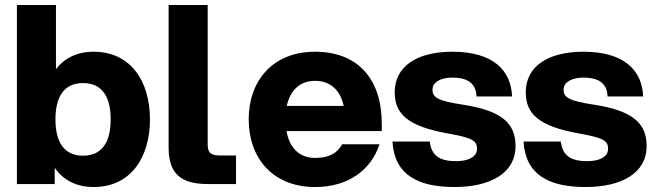

<svg xmlns="http://www.w3.org/2000/svg" viewBox="-20 -740 2636 772"><path d="M48 0H200V-65C234 -17 285 12 357 12C504 12 583 -105 583 -260C583 -415 504 -532 357 -532C289 -532 239 -506 205 -462V-720H48ZM203 -260C203 -349 236 -406 314 -406C392 -406 425 -349 425 -260C425 -171 392 -114 314 -114C236 -114 203 -171 203 -260Z M658 -720V-144C658 -21 733 0 819 0H929V-115H862C825 -115 815 -129 815 -160V-720Z M1247 12C1381 12 1472 -57 1506 -160H1356C1336 -124 1303 -105 1247 -105C1184 -105 1144 -145 1132 -213H1515V-243C1515 -422 1419 -532 1247 -532C1076 -532 980 -415 980 -260C980 -105 1076 12 1247 12ZM1133 -314C1147 -378 1187 -415 1247 -415C1308 -415 1348 -378 1362 -314Z M1808 12C1953 12 2053 -45 2053 -152C2053 -239 2005 -294 1842 -319C1742 -334 1719 -348 1719 -379C1719 -410 1752 -428 1799 -428C1847 -428 1894 -414 1896 -352H2039C2035 -457 1963 -532 1799 -532C1656 -532 1567 -473 1567 -369C1567 -283 1618 -232 1783 -203C1885 -185 1898 -172 1898 -141C1898 -109 1862 -92 1815 -92C1753 -92 1715 -110 1708 -171H1558C1566 -37 1660 12 1808 12Z M2335 12C2480 12 2580 -45 2580 -152C2580 -239 2532 -294 2369 -319C2269 -334 2246 -348 2246 -379C2246 -410 2279 -428 2326 -428C2374 -428 2421 -414 2423 -352H2566C2562 -457 2490 -532 2326 -532C2183 -532 2094 -473 2094 -369C2094 -283 2145 -232 2310 -203C2412 -185 2425 -172 2425 -141C2425 -109 2389 -92 2342 -92C2280 -92 2242 -110 2235 -171H2085C2093 -37 2187 12 2335 12Z"/></svg>

Font: Aspekta 750
Style: Regular
Weight: 750
Designer: Ivo Dolenc
Version: Version 2.000